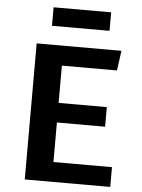

<svg xmlns="http://www.w3.org/2000/svg" viewBox="-60 -951 735 997"><g transform="rotate(5 307.5 -452.0)"><path d="M247.7 -605.6V-411.3H499V-309.2H247.7V-103.1H552.8V0H107.2V-709.2H549.2L534.9 -605.6ZM478.5 -807.2H178.5V-903.6H478.5Z"/></g></svg>

Font: Fira Code SemiBold
Style: Regular
Weight: 600
Designer: Carrois Corporate, Edenspiekermann AG, Nikita Prokopov
Foundry: Carrois Corporate, Edenspiekermann AG, Nikita Prokopov
Version: Version 6.002